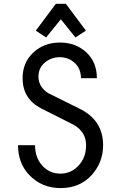

<svg xmlns="http://www.w3.org/2000/svg" viewBox="-20 -962 626 992"><path d="M165 -803.7 268.6 -942.4H320.3L423.8 -803.7L369.6 -768.6L294.4 -862.3L218.3 -768.6ZM73.2 -211.9H161.1Q161.1 -152.8 192.9 -112.8Q231 -64.9 293 -64.9Q351.6 -64.9 392.1 -113.8Q424.8 -153.3 424.8 -211.9Q424.8 -279.3 362.3 -316.4L189.9 -403.3Q96.7 -453.1 96.7 -558.1Q96.7 -637.7 150.9 -689.5Q206.5 -742.2 289.6 -742.2Q373 -742.2 428.2 -689.5Q480.5 -639.2 480.5 -558.1H398.4Q397.9 -606.9 367.2 -635.7Q334.5 -666.5 288.6 -666.5Q243.7 -666.5 210 -637.2Q178.7 -609.9 178.7 -566.4Q178.7 -513.7 228 -481.4L386.2 -402.8Q512.7 -343.3 512.7 -211.9Q512.7 -124 454.6 -58.6Q393.1 9.8 293 9.8Q194.8 9.8 129.9 -59.1Q73.2 -119.1 73.2 -211.9Z"/></svg>

Font: Consola Mono
Style: Book
Weight: 400
Monospace: yes
Version: Version 2.001